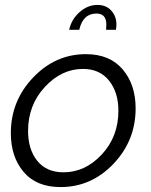

<svg xmlns="http://www.w3.org/2000/svg" viewBox="-20 -750 613 780"><path d="M376 -730Q411 -730 432 -707Q453 -684 453 -650Q453 -643 451 -629H411Q411 -633 411.5 -640Q412 -647 412 -650Q412 -695 372 -695Q317 -695 302 -629H261Q270 -671 303 -700.5Q336 -730 376 -730ZM24 -209Q24 -340 114.5 -435Q205 -530 329 -530Q426 -530 478.5 -468Q531 -406 531 -310Q531 -179 441 -84.5Q351 10 226 10Q128 10 76 -51.5Q24 -113 24 -209ZM461 -300Q461 -375 423 -422.5Q385 -470 317 -470Q230 -470 162 -396.5Q94 -323 94 -218Q94 -143 131.5 -96.5Q169 -50 238 -50Q326 -50 393.5 -122.5Q461 -195 461 -300Z"/></svg>

Font: Raleway-v4020
Style: Italic
Weight: 400
Italic angle: -12°
Designer: Matt McInerney, Pablo Impallari, Rodrigo Fuenzalida
Foundry: Matt McInerney, Pablo Impallari, Rodrigo Fuenzalida
Version: Version 4.020;PS 004.020;hotconv 1.0.88;makeotf.lib2.5.64775